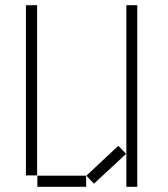

<svg xmlns="http://www.w3.org/2000/svg" viewBox="-20 -720 649 740"><path d="M80 -44H123V-700H80ZM467 0H509V-700H467ZM313 -43 342 -12 466 -127 436 -158ZM124 0H312V-43H124Z"/></svg>

Font: Anthony
Style: Regular
Weight: 400
Designer: Sun Young Oh
Foundry: Velvetyne Type Foundry
Version: Version 1.000;hotconv 1.0.109;makeotfexe 2.5.65596